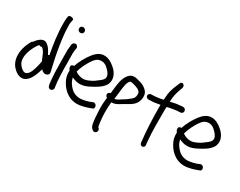

<svg xmlns="http://www.w3.org/2000/svg" viewBox="-105 -1291 2554 2039"><g transform="rotate(30 1172.0 -272.0)"><path d="M304 -271C299 -270 294 -268 290 -265C272 -300 251 -340 220 -362C164 -408 108 -344 79 -305C76 -303 72 -302 70 -301C43 -257 19 -202 13 -138C6 -68 25 -12 60 28C89 61 140 98 194 83C259 60 290 -24 313 -102C324 -90 342 -73 368 -75C399 -78 411 -102 405 -123C388 -196 369 -276 355 -358C340 -448 324 -547 324 -644C323 -664 324 -680 327 -690L332 -714C342 -741 277 -751 270 -727L266 -705C264 -688 262 -667 263 -642C263 -511 282 -388 304 -271ZM82 -64C69 -110 81 -163 96 -203C112 -244 135 -287 156 -309V-310C168 -305 180 -302 192 -306C207 -297 225 -273 234 -253L254 -206C258 -196 262 -185 268 -173C257 -112 240 -44 215 -8C195 15 181 28 150 15C124 3 92 -31 82 -64Z M470 -640C489 -640 503 -654 503 -673C503 -693 487 -709 467 -709C447 -709 434 -693 434 -675C434 -655 451 -640 470 -640ZM444 -294C444 -270 444 -244 445 -217L447 -134C448 -95 455 -27 459 2V3L460 4C463 15 467 29 476 34C500 53 532 27 527 0L525 -10C512 -90 510 -200 510 -294C510 -319 509 -341 509 -362V-363C507 -397 508 -431 513 -458L516 -476C518 -486 514 -496 509 -502C489 -529 455 -509 450 -488V-487L448 -467C443 -436 441 -401 443 -361C443 -340 444 -318 444 -294Z M1003 -327C1029 -392 994 -451 960 -486C930 -515 892 -544 852 -555C771 -576 720 -530 682 -479C647 -433 611 -370 589 -304C573 -303 563 -297 559 -294C547 -269 561 -248 571 -237C568 -183 578 -147 600 -107C648 -19 734 45 848 29C882 24 913 16 941 6L979 -8C989 -10 994 -15 997 -18C1006 -40 996 -60 983 -67C976 -72 967 -74 958 -71H957L918 -55C896 -47 871 -42 841 -37C783 -28 732 -49 702 -79C674 -107 646 -142 638 -191C663 -179 690 -169 720 -167C774 -163 821 -184 857 -204C908 -230 974 -266 1003 -325ZM642 -264C656 -326 693 -394 723 -437C746 -469 767 -489 802 -493C852 -500 882 -473 911 -442C934 -418 956 -386 942 -352C931 -331 906 -311 882 -296V-295C854 -271 819 -253 780 -239C731 -222 680 -238 642 -264Z M1055 -188 1060 -185C1053 -135 1050 -77 1053 -21C1056 36 1059 90 1069 138C1075 165 1088 179 1103 190C1137 216 1174 164 1142 136H1141L1136 132C1132 123 1130 100 1127 82C1117 14 1115 -75 1122 -148L1124 -166C1173 -166 1204 -190 1238 -211C1281 -237 1348 -262 1376 -320C1392 -353 1399 -407 1376 -442C1347 -485 1294 -506 1245 -516C1231 -520 1217 -525 1196 -523C1176 -523 1156 -514 1141 -499C1081 -441 1081 -336 1069 -246H1065C1057 -244 1049 -240 1045 -234C1032 -217 1041 -197 1054 -188ZM1199 -457C1212 -459 1218 -455 1234 -451C1272 -441 1320 -426 1324 -388C1328 -341 1307 -320 1278 -299H1277C1249 -272 1210 -254 1176 -230C1163 -222 1150 -216 1133 -215C1134 -226 1136 -239 1138 -251C1148 -320 1149 -394 1171 -435C1181 -452 1183 -457 1198 -457Z M1457 -451H1450C1431 -451 1417 -436 1417 -420C1417 -402 1433 -389 1450 -389H1458C1508 -389 1551 -397 1589 -404V-371C1589 -234 1596 -80 1611 39L1612 49V50C1621 93 1676 81 1669 39L1667 29C1666 25 1666 7 1663 -18C1653 -118 1655 -254 1655 -369C1655 -385 1655 -400 1656 -416C1670 -421 1688 -424 1706 -427C1732 -432 1776 -439 1802 -439H1811C1828 -439 1844 -452 1844 -471C1844 -489 1831 -505 1811 -505H1802C1785 -505 1760 -501 1760 -501C1722 -498 1688 -490 1658 -482C1661 -551 1668 -577 1686 -633L1701 -675C1714 -714 1665 -741 1651 -701L1633 -658C1609 -600 1597 -564 1593 -485C1592 -480 1592 -474 1592 -468C1556 -459 1502 -451 1457 -451Z M2319 -327C2345 -392 2310 -451 2276 -486C2246 -515 2208 -544 2168 -555C2087 -576 2036 -530 1998 -479C1963 -433 1927 -370 1905 -304C1889 -303 1879 -297 1875 -294C1863 -269 1877 -248 1887 -237C1884 -183 1894 -147 1916 -107C1964 -19 2050 45 2164 29C2198 24 2229 16 2257 6L2295 -8C2305 -10 2310 -15 2313 -18C2322 -40 2312 -60 2299 -67C2292 -72 2283 -74 2274 -71H2273L2234 -55C2212 -47 2187 -42 2157 -37C2099 -28 2048 -49 2018 -79C1990 -107 1962 -142 1954 -191C1979 -179 2006 -169 2036 -167C2090 -163 2137 -184 2173 -204C2224 -230 2290 -266 2319 -325ZM1958 -264C1972 -326 2009 -394 2039 -437C2062 -469 2083 -489 2118 -493C2168 -500 2198 -473 2227 -442C2250 -418 2272 -386 2258 -352C2247 -331 2222 -311 2198 -296V-295C2170 -271 2135 -253 2096 -239C2047 -222 1996 -238 1958 -264Z"/></g></svg>

Font: Stray Cat
Style: ExBdCn
Weight: 800
Version: Version 1.0